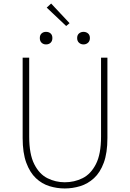

<svg xmlns="http://www.w3.org/2000/svg" viewBox="-20 -1052 734 1085"><path d="M346 13Q302 13 259.5 0Q217 -13 183 -45Q149 -77 128.5 -132.5Q108 -188 108 -272V-726H145V-280Q145 -181 173.5 -124.5Q202 -68 248 -45Q294 -22 346 -22Q400 -22 446.5 -45Q493 -68 522 -124.5Q551 -181 551 -280V-726H587V-272Q587 -188 566.5 -132.5Q546 -77 511 -45Q476 -13 433 0Q390 13 346 13ZM240 -801Q225 -801 215 -810.5Q205 -820 205 -837Q205 -854 215 -863Q225 -872 240 -872Q256 -872 266 -863Q276 -854 276 -837Q276 -820 266 -810.5Q256 -801 240 -801ZM354 -905 244 -1009 269 -1032 373 -921ZM452 -801Q437 -801 426.5 -810.5Q416 -820 416 -837Q416 -854 426.5 -863Q437 -872 452 -872Q467 -872 477.5 -863Q488 -854 488 -837Q488 -820 477.5 -810.5Q467 -801 452 -801Z"/></svg>

Font: Source Han Sans SC ExtraLight
Style: Regular
Weight: 250
Designer: Ryoko NISHIZUKA 西塚涼子 (kana, bopomofo & ideographs); Paul D. Hunt (Latin, Greek & Cyrillic); Sandoll Communications 산돌커뮤니
Foundry: Adobe
Version: Version 2.004;hotconv 1.0.118;makeotfexe 2.5.65603